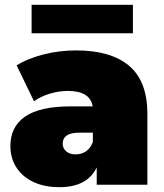

<svg xmlns="http://www.w3.org/2000/svg" viewBox="-20 -766 679 796"><path d="M591 -294V0H381V-72Q342 10 226 10Q177 10 139.5 -3Q102 -16 76 -39Q50 -62 36.5 -93Q23 -124 23 -160Q23 -241 84.5 -283Q146 -325 273 -325H364Q354 -389 261 -389Q224 -389 186 -377.5Q148 -366 121 -346L49 -495Q73 -510 102 -521.5Q131 -533 163 -541Q195 -549 228.5 -553Q262 -557 295 -557Q440 -557 515.5 -493Q591 -429 591 -294ZM365 -178V-216H309Q240 -216 240 -170Q240 -151 254.5 -138.5Q269 -126 294 -126Q318 -126 337 -139Q356 -152 365 -178ZM111 -746H531V-628H111Z"/></svg>

Font: CMG Sans Black
Style: Regular
Weight: 900
Designer: Julieta Ulanovsky
Foundry: Julieta Ulanovsky
Version: Version 7.200